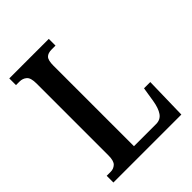

<svg xmlns="http://www.w3.org/2000/svg" viewBox="-204 -822 931 931"><g transform="rotate(-45 261.0 -357.0)"><path d="M24 0V-46H52Q71 -46 85.5 -59Q100 -72 100 -110V-603Q100 -642 85 -655Q70 -668 48 -668H24V-714H295V-668H269Q243 -668 231 -655.5Q219 -643 219 -606V-54H371Q401 -54 417 -77Q433 -100 440 -143L452 -218H495L490 0Z"/></g></svg>

Font: Noto Serif Devanagari ExtraCondensed SemiBold
Style: Regular
Weight: 600
Width: 2
Designer: Universal Thirst, Indian Type Foundry and the Monotype Design Team
Foundry: Monotype Imaging Inc.
Version: Version 2.004; ttfautohint (v1.8.4.7-5d5b)